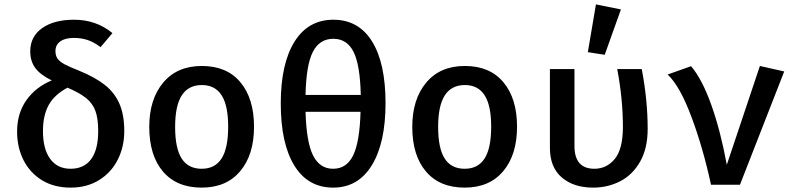

<svg xmlns="http://www.w3.org/2000/svg" viewBox="-20 -843 3640 876"><path d="M493 -692 439 -628Q408 -651 379.5 -660.5Q351 -670 317 -670Q277 -670 255 -654Q233 -638 233 -610Q233 -589 242.5 -575.5Q252 -562 274 -550Q296 -538 342 -520Q415 -490 459 -455Q503 -420 525 -369.5Q547 -319 547 -245Q547 -173 517 -114Q487 -55 431.5 -21Q376 13 302 13Q227 13 172 -20.5Q117 -54 87.5 -112Q58 -170 58 -243Q58 -326 100.5 -386Q143 -446 216 -476Q162 -503 140 -534Q118 -565 118 -609Q118 -676 172 -714.5Q226 -753 318 -753Q419 -753 493 -692ZM176 -245Q176 -163 209 -118Q242 -73 302 -73Q363 -73 395.5 -116.5Q428 -160 428 -245Q428 -302 415.5 -336.5Q403 -371 373.5 -395Q344 -419 288 -443Q228 -411 202 -363.5Q176 -316 176 -245Z M1139 -265Q1139 -137 1076 -62Q1013 13 900 13Q786 13 723.5 -60.5Q661 -134 661 -264Q661 -390 724.5 -466Q788 -542 901 -542Q1015 -542 1077 -467.5Q1139 -393 1139 -265ZM779 -264Q779 -166 809 -119.5Q839 -73 900 -73Q961 -73 991 -120Q1021 -167 1021 -265Q1021 -362 991 -408.5Q961 -455 901 -455Q840 -455 809.5 -408Q779 -361 779 -264Z M1739 -372Q1739 -191 1676.5 -89Q1614 13 1500 13Q1385 13 1323 -87.5Q1261 -188 1261 -371Q1261 -552 1323.5 -652.5Q1386 -753 1501 -753Q1616 -753 1677.5 -654Q1739 -555 1739 -372ZM1374 -410H1626Q1623 -547 1593 -606.5Q1563 -666 1501 -666Q1438 -666 1407.5 -606.5Q1377 -547 1374 -410ZM1374 -333Q1378 -194 1408.5 -133.5Q1439 -73 1500 -73Q1561 -73 1591 -133.5Q1621 -194 1625 -333Z M2339 -265Q2339 -137 2276 -62Q2213 13 2100 13Q1986 13 1923.5 -60.5Q1861 -134 1861 -264Q1861 -390 1924.5 -466Q1988 -542 2101 -542Q2215 -542 2277 -467.5Q2339 -393 2339 -265ZM1979 -264Q1979 -166 2009 -119.5Q2039 -73 2100 -73Q2161 -73 2191 -120Q2221 -167 2221 -265Q2221 -362 2191 -408.5Q2161 -455 2101 -455Q2040 -455 2009.5 -408Q1979 -361 1979 -264Z M2935 -255Q2935 -166 2900.5 -105.5Q2866 -45 2809.5 -16Q2753 13 2686 13Q2597 13 2543 -33.5Q2489 -80 2489 -168V-528H2601V-177Q2601 -73 2692 -73Q2748 -73 2785 -118Q2822 -163 2822 -264Q2822 -392 2796 -528H2908Q2935 -386 2935 -255ZM2813 -800 2739 -593 2662 -605 2699 -823Z M3026 -503 3133 -541Q3184 -481 3226 -362.5Q3268 -244 3296 -91L3447 -542L3558 -517L3356 0H3224Q3188 -167 3135 -309Q3082 -451 3026 -503Z"/></svg>

Font: Fira Mono Medium
Style: Regular
Weight: 500
Designer: Carrois Corporate & Edenspiekermann AG
Foundry: Carrois Corporate GbR & Edenspiekermann AG
Version: Version 3.206